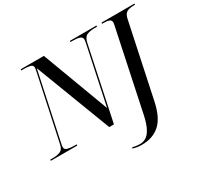

<svg xmlns="http://www.w3.org/2000/svg" viewBox="-213 -963 1522 1453"><g transform="rotate(-30 548.0 -237.0)"><path d="M-24 0 -22 -10H1Q37 -10 64 -20.5Q91 -31 99 -72L220 -639Q222 -649 223.5 -657.5Q225 -666 225 -671Q225 -692 204 -698Q183 -704 150 -704H124L126 -714H328L545 -133L651 -634Q653 -644 654.5 -652.5Q656 -661 656 -667Q656 -689 634.5 -696.5Q613 -704 575 -704H554L556 -714H788L786 -704H762Q727 -704 699.5 -693Q672 -682 662 -635L528 0H487L235 -660L111 -77Q106 -55 106 -44Q106 -23 130 -16.5Q154 -10 193 -10H209L207 0ZM635 240Q610 240 592.5 237Q575 234 558 229L562 219Q575 223 592.5 225.5Q610 228 624 228Q657 228 683.5 209.5Q710 191 730.5 145.5Q751 100 766 19L906 -645Q907 -651 908.5 -658Q910 -665 910 -670Q910 -691 892.5 -697.5Q875 -704 846 -704H830L833 -714H1120L1118 -704H1103Q1072 -704 1049 -693Q1026 -682 1017 -642L879 9Q852 133 791 186.5Q730 240 635 240Z"/></g></svg>

Font: Noto Serif Display SemiCondensed Medium
Style: Italic
Weight: 500
Width: 4
Italic angle: -12°
Designer: Monotype Design Team
Foundry: Monotype Imaging Inc.
Version: Version 2.009